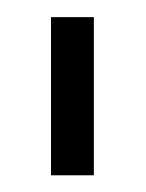

<svg xmlns="http://www.w3.org/2000/svg" viewBox="-20 -695 170 224"><path d="M39.5 -490.5H89.5V-675H39.5Z"/></svg>

Font: Anybody Expanded Light
Style: Regular
Weight: 300
Width: 7
Version: Version 1.113;gftools[0.9.25]